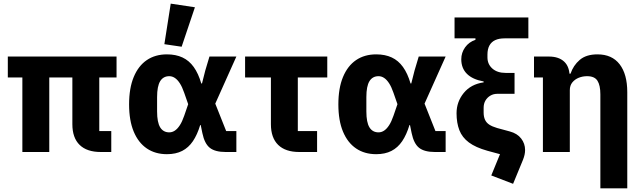

<svg xmlns="http://www.w3.org/2000/svg" viewBox="-20 -836 3533 1056"><path d="M526 -410V-115H592V0H534Q458 0 418 -39Q378 -78 378 -153V-410H251V0H103V-410H23V-525H621V-410Z M1280 -115V0H1221Q1163 0 1134 -23Q1105 -46 1093 -104L1084 -148H1081Q1065 -95 1041 -59.5Q1017 -24 982 -6Q947 12 898 12Q834 12 787.5 -19.5Q741 -51 715.5 -112Q690 -173 690 -262Q690 -351 715.5 -412.5Q741 -474 787.5 -505.5Q834 -537 898 -537Q947 -537 983.5 -520Q1020 -503 1045.5 -467.5Q1071 -432 1087 -377H1091L1109 -448L1132 -525H1280L1164 -266L1224 -115ZM911 -108Q927 -108 941.5 -117.5Q956 -127 969 -147Q982 -167 993 -199L1015 -263L993 -326Q982 -358 969 -378Q956 -398 941.5 -407.5Q927 -417 911 -417Q878 -417 861 -389.5Q844 -362 844 -302V-223Q844 -163 861 -135.5Q878 -108 911 -108ZM1052 -796 979 -579 884 -593 919 -816Z M1724 0H1626Q1550 0 1510 -39Q1470 -78 1470 -153V-410H1328V-525H1780V-410H1618V-115H1724Z M2431 -115V0H2372Q2314 0 2285 -23Q2256 -46 2244 -104L2235 -148H2232Q2216 -95 2192 -59.5Q2168 -24 2133 -6Q2098 12 2049 12Q1985 12 1938.5 -19.5Q1892 -51 1866.5 -112Q1841 -173 1841 -262Q1841 -351 1866.5 -412.5Q1892 -474 1938.5 -505.5Q1985 -537 2049 -537Q2098 -537 2134.5 -520Q2171 -503 2196.5 -467.5Q2222 -432 2238 -377H2242L2260 -448L2283 -525H2431L2315 -266L2375 -115ZM2062 -108Q2078 -108 2092.5 -117.5Q2107 -127 2120 -147Q2133 -167 2144 -199L2166 -263L2144 -326Q2133 -358 2120 -378Q2107 -398 2092.5 -407.5Q2078 -417 2062 -417Q2029 -417 2012 -389.5Q1995 -362 1995 -302V-223Q1995 -163 2012 -135.5Q2029 -108 2062 -108Z M2886 -625H2755Q2725 -625 2704 -615.5Q2683 -606 2672 -586Q2661 -566 2661 -536V-520Q2661 -483 2688 -459Q2715 -435 2761 -435H2810V-320H2715Q2694 -320 2677 -310Q2660 -300 2650 -283Q2640 -266 2640 -243V-217Q2640 -194 2647.5 -177.5Q2655 -161 2671 -150.5Q2687 -140 2714 -132L2784 -113Q2825 -102 2846.5 -74Q2868 -46 2868 -11Q2868 2 2865 15.5Q2862 29 2856 44L2802 175L2682 129L2730 12L2660 -7Q2596 -25 2559 -52.5Q2522 -80 2506.5 -120Q2491 -160 2491 -213Q2491 -276 2530.5 -324.5Q2570 -373 2640 -383V-388Q2579 -399 2548 -430Q2517 -461 2517 -510Q2517 -546 2538 -575.5Q2559 -605 2595 -617V-625H2480V-740H2886Z M3114 0H2966V-410H2917V-525H2999Q3053 -525 3083 -497Q3113 -469 3113 -413V-406L3076 -431H3118Q3133 -476 3168.5 -506.5Q3204 -537 3266 -537Q3346 -537 3388 -482.5Q3430 -428 3430 -329V200H3282V-317Q3282 -367 3266 -392Q3250 -417 3209 -417Q3185 -417 3163.5 -408.5Q3142 -400 3128 -383Q3114 -366 3114 -340Z"/></svg>

Font: IBM Plex Sans
Style: Bold
Weight: 700
Designer: Mike Abbink, Paul van der Laan, Pieter van Rosmalen
Foundry: Bold Monday
Version: Version 3.201